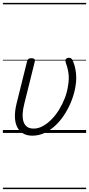

<svg xmlns="http://www.w3.org/2000/svg" viewBox="-20 -918 615 1326"><path d="M203 19Q165 19 138.5 3Q112 -13 98 -42Q84 -71 83 -111Q82 -151 94 -201L167 -495Q170 -506 176 -511Q182 -516 196 -516Q213 -516 218 -509.5Q223 -503 220 -492L148 -202Q138 -164 136.5 -133Q135 -102 142 -79Q149 -56 166 -43Q183 -30 213 -30Q245 -30 276.5 -47.5Q308 -65 336.5 -94Q365 -123 388 -160.5Q411 -198 427 -239Q443 -280 449 -320Q454 -347 455 -372.5Q456 -398 451 -425.5Q446 -453 434 -486Q431 -496 432.5 -503.5Q434 -511 440.5 -515Q447 -519 457 -519Q467 -519 474 -512.5Q481 -506 486 -491Q496 -466 501 -439Q506 -412 506.5 -383.5Q507 -355 502 -326Q495 -279 477 -230.5Q459 -182 431.5 -137Q404 -92 368.5 -57Q333 -22 291.5 -1.5Q250 19 203 19ZM0 378H575V388H0ZM0 -20H575V0H0ZM0 -505H575V-500H0ZM0 -898H575V-888H0Z"/></svg>

Font: Playwrite DE SAS Guides
Style: Regular
Weight: 400
Designer: Veronika Burian, José Scaglione
Foundry: TypeTogether
Version: Version 1.003